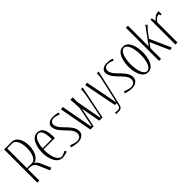

<svg xmlns="http://www.w3.org/2000/svg" viewBox="176 -1974 3274 3274"><g transform="rotate(-45 1812.5 -337.5)"><path d="M60.1 -799.8H244.6Q285.2 -799.8 317.4 -778.6Q349.6 -757.3 369.4 -721.4Q389.2 -685.5 399.7 -641.1Q410.2 -596.7 410.2 -547.9Q410.2 -481.4 392.8 -422.1Q375.5 -362.8 340.3 -321.5Q305.2 -280.3 258.8 -275.9V-275.4Q274.9 -267.6 295.4 -246.6Q315.9 -225.6 327.1 -200.7L409.7 -11.2L362.3 6.3L272.9 -199.2Q239.7 -274.9 153.8 -274.9H109.9V0H60.1ZM109.9 -774.9V-299.8H231.9Q270 -299.8 298.6 -335.4Q327.1 -371.1 340.6 -424.8Q354 -478.5 354 -540.5Q354 -601.6 341.1 -653.8Q328.1 -706.1 300.3 -740.5Q272.5 -774.9 234.9 -774.9Z M809.6 -325.2H536.1Q535.6 -317.4 535.6 -300.8Q535.6 -228.5 550.8 -165.3Q565.9 -102.1 597.2 -60.5Q628.4 -19 669.4 -19Q689 -19 720.7 -32.7L774.4 -55.2L791.5 -21Q772.5 -11.7 736.1 -2.9Q699.7 5.9 662.6 5.9Q619.1 5.9 583.5 -20.3Q547.9 -46.4 525.6 -89.6Q503.4 -132.8 491.5 -186.8Q479.5 -240.7 479.5 -298.8Q479.5 -357.4 490.7 -411.6Q502 -465.8 523.4 -509.8Q544.9 -553.7 579.6 -579.8Q614.3 -606 657.7 -606Q681.2 -606 700.4 -600.8Q719.7 -595.7 734.4 -586.9Q749 -578.1 760.5 -564.2Q772 -550.3 779.8 -535.4Q787.6 -520.5 793.2 -499.8Q798.8 -479 802 -460.7Q805.2 -442.4 806.9 -417.2Q808.6 -392.1 809.1 -372.1Q809.6 -352.1 809.6 -325.2ZM759.8 -350.1Q759.8 -397.9 754.9 -437.5Q750 -477.1 739.5 -510.3Q729 -543.5 709.7 -562.3Q690.4 -581.1 664.1 -581.1Q627.4 -581.1 599.6 -548.1Q571.8 -515.1 556.9 -464.4Q542 -413.6 537.6 -350.1Z M1164.6 -585.9 1151.9 -552.7Q1140.6 -556.2 1121.1 -563.2Q1101.6 -570.3 1092.3 -573Q1083 -575.7 1067.1 -578.4Q1051.3 -581.1 1034.7 -581.1Q994.6 -581.1 973.4 -557.6Q952.1 -534.2 952.1 -510.7Q952.1 -482.4 965.3 -453.9Q978.5 -425.3 999.3 -400.1Q1020 -375 1045.4 -349.4Q1070.8 -323.7 1096.2 -296.6Q1121.6 -269.5 1142.3 -241.9Q1163.1 -214.4 1176.3 -180.9Q1189.5 -147.5 1189.5 -112.8Q1189.5 -63 1149.9 -28.6Q1110.4 5.9 1039.6 5.9Q1001 5.9 959.5 -2.2Q918 -10.3 889.6 -21L907.2 -55.2Q918.5 -51.8 949 -40.3Q979.5 -28.8 999.5 -23.9Q1019.5 -19 1040 -19Q1053.2 -19 1065.7 -21Q1078.1 -22.9 1092 -29.3Q1106 -35.6 1116.2 -45.7Q1126.5 -55.7 1133.1 -73Q1139.6 -90.3 1139.6 -112.8Q1139.6 -140.6 1126.5 -168.9Q1113.3 -197.3 1092.3 -222.4Q1071.3 -247.6 1046.1 -273.2Q1021 -298.8 995.6 -325.9Q970.2 -353 949.2 -380.9Q928.2 -408.7 915 -442.4Q901.9 -476.1 901.9 -510.7Q901.9 -549.8 938.5 -577.9Q975.1 -606 1033.7 -606Q1110.8 -606 1164.6 -585.9Z M1754.4 -600.1 1633.3 0H1555.2L1489.3 -354.5L1418.5 0H1340.3L1229.5 -596.7L1279.3 -606L1385.7 -29.8H1398.9L1468.8 -380.9Q1470.7 -388.7 1470.7 -407.2Q1470.7 -445.3 1464.1 -519Q1457.5 -592.8 1457.5 -600.1H1515.6V-489.3L1600.1 -29.8H1613.8L1697.3 -444.8Q1713.4 -522.5 1713.4 -600.1Z M2139.2 -600.1 1991.2 52.7Q1982.9 88.9 1961.2 106.9Q1939.5 125 1896.5 125H1839.4V92.8Q1846.7 93.3 1863.5 95Q1880.4 96.7 1891.4 97.7Q1902.3 98.6 1905.3 98.6Q1955.1 98.6 1967.3 44.4L1977.1 0H1931.6L1814.5 -596.7L1864.3 -606L1976.1 -29.8H1984.4L2077.1 -444.8Q2085.4 -481 2088.4 -495.1Q2091.3 -509.3 2094.7 -538.8Q2098.1 -568.4 2098.1 -600.1Z M2466.3 -585.9 2453.6 -552.7Q2442.4 -556.2 2422.9 -563.2Q2403.3 -570.3 2394 -573Q2384.8 -575.7 2368.9 -578.4Q2353 -581.1 2336.4 -581.1Q2296.4 -581.1 2275.1 -557.6Q2253.9 -534.2 2253.9 -510.7Q2253.9 -482.4 2267.1 -453.9Q2280.3 -425.3 2301 -400.1Q2321.8 -375 2347.2 -349.4Q2372.6 -323.7 2397.9 -296.6Q2423.3 -269.5 2444.1 -241.9Q2464.8 -214.4 2478 -180.9Q2491.2 -147.5 2491.2 -112.8Q2491.2 -63 2451.7 -28.6Q2412.1 5.9 2341.3 5.9Q2302.7 5.9 2261.2 -2.2Q2219.7 -10.3 2191.4 -21L2209 -55.2Q2220.2 -51.8 2250.7 -40.3Q2281.2 -28.8 2301.3 -23.9Q2321.3 -19 2341.8 -19Q2355 -19 2367.4 -21Q2379.9 -22.9 2393.8 -29.3Q2407.7 -35.6 2418 -45.7Q2428.2 -55.7 2434.8 -73Q2441.4 -90.3 2441.4 -112.8Q2441.4 -140.6 2428.2 -168.9Q2415 -197.3 2394 -222.4Q2373 -247.6 2347.9 -273.2Q2322.8 -298.8 2297.4 -325.9Q2272 -353 2251 -380.9Q2230 -408.7 2216.8 -442.4Q2203.6 -476.1 2203.6 -510.7Q2203.6 -549.8 2240.2 -577.9Q2276.9 -606 2335.4 -606Q2412.6 -606 2466.3 -585.9Z M2731 -581.1Q2692.9 -581.1 2665 -539.6Q2637.2 -498 2624.5 -436Q2611.8 -374 2611.8 -301.3Q2611.8 -247.1 2619.4 -197.3Q2627 -147.5 2641.4 -107.4Q2655.8 -67.4 2679 -43.2Q2702.1 -19 2731 -19Q2769 -19 2796.9 -60.3Q2824.7 -101.6 2837.4 -163.6Q2850.1 -225.6 2850.1 -298.3Q2850.1 -352.5 2842.5 -402.3Q2835 -452.1 2820.6 -492.4Q2806.2 -532.7 2783 -556.9Q2759.8 -581.1 2731 -581.1ZM2721.2 -606H2740.2Q2780.3 -606 2812.5 -579.8Q2844.7 -553.7 2864.7 -510.3Q2884.8 -466.8 2895.3 -413.1Q2905.8 -359.4 2905.8 -300.8Q2905.8 -242.2 2895.3 -188Q2884.8 -133.8 2864.7 -90.1Q2844.7 -46.4 2812.5 -20.3Q2780.3 5.9 2740.2 5.9H2721.2Q2681.2 5.9 2648.9 -20Q2616.7 -45.9 2596.7 -89.4Q2576.7 -132.8 2566.2 -186.5Q2555.7 -240.2 2555.7 -298.8Q2555.7 -357.4 2566.2 -411.6Q2576.7 -465.8 2596.7 -509.8Q2616.7 -553.7 2648.9 -579.8Q2681.2 -606 2721.2 -606Z M2995.6 0V-799.8H3045.4V-299.8L3265.1 -600.1L3295.4 -575.2Q3224.6 -502.9 3201.2 -470.2L3141.1 -387.7L3310.5 -7.8L3262.7 6.3L3107.4 -341.8L3045.4 -257.3V0Z M3390.1 -600.1H3420.9L3439.9 -525.9L3469.2 -555.2Q3499.5 -585.4 3523.9 -595.7Q3548.3 -606 3589.8 -606V-530.8H3564.9Q3564.9 -546.9 3556.2 -554.7Q3547.4 -562.5 3534.7 -562.5Q3511.2 -562.5 3488.3 -539.6L3439.9 -491.2V0H3390.1Z"/></g></svg>

Font: Reswysokr
Style: Regular
Weight: 500
Version: Version 0.984